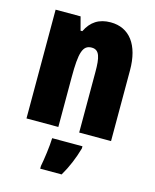

<svg xmlns="http://www.w3.org/2000/svg" viewBox="-117 -643 763 943"><g transform="rotate(15 264.5 -171.0)"><path d="M328 -563C269 -563 229 -537 204 -485H195L177 -553H50V0H212V-253C212 -378 224 -419 270 -419C310 -419 318 -381 318 -308V0H480V-360C480 -489 424 -563 328 -563ZM351 72V61H197C196 101 186 173 179 207V221H288C315 175 336 125 351 72Z"/></g></svg>

Font: Noto Sans Telugu ExtraCondensed Black
Style: Regular
Weight: 900
Width: 2
Designer: Jelle Bosma - Monotype Design Team
Foundry: Monotype Imaging Inc.
Version: Version 2.005